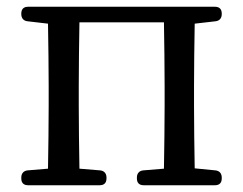

<svg xmlns="http://www.w3.org/2000/svg" viewBox="-20 -541 720 568"><path d="M63 7H275C288 7 295 0 295 -13V-16C295 -28 288 -36 276 -37L215 -42C214 -98 213 -177 213 -228V-287C213 -338 214 -419 215 -475H465C466 -419 467 -338 467 -287V-228C467 -177 466 -98 465 -42L404 -37C392 -36 385 -28 385 -16V-13C385 0 392 7 405 7H616C629 7 636 0 636 -13V-16C636 -28 629 -36 617 -37L556 -43C555 -98 554 -177 554 -228V-287C554 -337 555 -415 556 -471L617 -478C629 -479 636 -487 636 -499V-501C636 -514 629 -521 616 -521H63C50 -521 43 -514 43 -501V-499C43 -487 50 -479 62 -478L122 -471C123 -415 124 -337 124 -287V-228C124 -176 123 -98 122 -42L62 -37C50 -36 43 -28 43 -16V-13C43 0 50 7 63 7Z"/></svg>

Font: 寒蝉锦书宋 Text
Style: Regular
Weight: 400
Designer: 寒蝉锦书宋{Warren} 思源宋体{Ryoko NISHIZUKA 西塚涼子 (kana & ideographs); Frank Grießhammer (Latin, Greek & Cyrillic); Wenlong ZHANG 
Foundry: Adobe & ChillType
Version: Version 2.000;Glyphs 3.1.1 (3135)